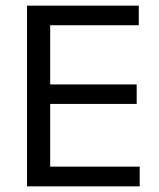

<svg xmlns="http://www.w3.org/2000/svg" viewBox="-20 -659 563 679"><path d="M75.6 0V-639H157.5V0ZM100.2 0V-69.7H474.1V0ZM122.5 -291.5V-360.4H463.4V-291.5ZM99.6 -569.7V-639H470.8V-569.7Z"/></svg>

Font: Anek Gurmukhi Medium
Style: Regular
Weight: 500
Designer: Sarang Kulkarni (Gurmukhi), Yesha Goshar (Latin)
Foundry: Ek Type
Version: Version 1.003